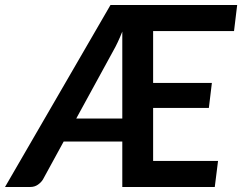

<svg xmlns="http://www.w3.org/2000/svg" viewBox="-59 -743 962 763"><path d="M427 -272V-617.5Q409.5 -573 390 -539L244 -272ZM549.5 -619.5V-413.5H783L771 -314H549.5V-103.5H807.5L794.5 0H427V-180.5H194L111.5 -29.5Q104.5 -18 91.5 -9Q78.5 0 62 0H-39L380 -723H883.5L871 -619.5Z"/></svg>

Font: Lato 2
Style: Bold Italic
Weight: 700
Italic angle: -7°
Designer: Lukasz Dziedzic with Adam Twardoch and Botio Nikoltchev
Foundry: tyPoland Lukasz Dziedzic
Version: Version 2.015; 2015-08-06; http://www.latofonts.com/